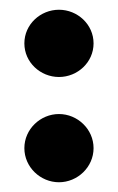

<svg xmlns="http://www.w3.org/2000/svg" viewBox="-20 -370 242 394"><path d="M30 -66C30 -27 63 4 101 4C139 4 172 -27 172 -66C172 -105 139 -136 101 -136C63 -136 30 -105 30 -66ZM30 -281C30 -242 63 -212 101 -212C139 -212 172 -242 172 -281C172 -320 139 -350 101 -350C63 -350 30 -320 30 -281Z"/></svg>

Font: Charger Eco
Style: Regular
Weight: 1000
Designer: Jasper
Foundry: Cannot Into Space Fonts
Version: Version 1.1